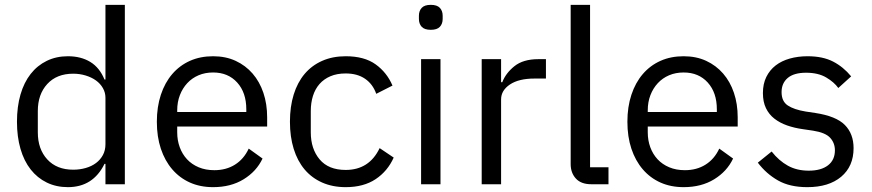

<svg xmlns="http://www.w3.org/2000/svg" viewBox="-20 -760 3597 792"><path d="M415 -84H411Q364 12 260 12Q212 12 173 -7Q134 -26 106.5 -61Q79 -96 64.5 -146Q50 -196 50 -258Q50 -320 64.5 -370Q79 -420 106.5 -455Q134 -490 173 -509Q212 -528 260 -528Q314 -528 352.5 -504.5Q391 -481 411 -432H415V-740H495V0H415ZM282 -60Q309 -60 333.5 -67Q358 -74 376 -87.5Q394 -101 404.5 -120.5Q415 -140 415 -165V-357Q415 -378 404.5 -396.5Q394 -415 376 -428Q358 -441 333.5 -448.5Q309 -456 282 -456Q214 -456 175 -413.5Q136 -371 136 -302V-214Q136 -145 175 -102.5Q214 -60 282 -60Z M859 12Q806 12 763.5 -7Q721 -26 690.5 -61.5Q660 -97 643.5 -146.5Q627 -196 627 -258Q627 -319 643.5 -369Q660 -419 690.5 -454.5Q721 -490 763.5 -509Q806 -528 859 -528Q911 -528 952 -509Q993 -490 1022 -456.5Q1051 -423 1066.5 -377Q1082 -331 1082 -276V-238H711V-214Q711 -181 721.5 -152.5Q732 -124 751.5 -103Q771 -82 799.5 -70Q828 -58 864 -58Q913 -58 949.5 -81Q986 -104 1006 -147L1063 -106Q1038 -53 985 -20.5Q932 12 859 12ZM859 -461Q826 -461 799 -449.5Q772 -438 752.5 -417Q733 -396 722 -367.5Q711 -339 711 -305V-298H996V-309Q996 -378 958.5 -419.5Q921 -461 859 -461Z M1406 12Q1352 12 1309 -7Q1266 -26 1236.5 -61Q1207 -96 1191.5 -146Q1176 -196 1176 -258Q1176 -320 1191.5 -370Q1207 -420 1236.5 -455Q1266 -490 1309 -509Q1352 -528 1406 -528Q1483 -528 1529.5 -494.5Q1576 -461 1599 -407L1532 -373Q1518 -413 1486 -435Q1454 -457 1406 -457Q1370 -457 1343 -445.5Q1316 -434 1298 -413.5Q1280 -393 1271 -364.5Q1262 -336 1262 -302V-214Q1262 -146 1298.5 -102.5Q1335 -59 1406 -59Q1503 -59 1546 -149L1604 -110Q1579 -54 1529.5 -21Q1480 12 1406 12Z M1757 -637Q1731 -637 1719.5 -649.5Q1708 -662 1708 -682V-695Q1708 -715 1719.5 -727.5Q1731 -740 1757 -740Q1783 -740 1794.5 -727.5Q1806 -715 1806 -695V-682Q1806 -662 1794.5 -649.5Q1783 -637 1757 -637ZM1717 -516H1797V0H1717Z M1967 0V-516H2047V-421H2052Q2066 -458 2102 -487Q2138 -516 2201 -516H2232V-436H2185Q2120 -436 2083.5 -411.5Q2047 -387 2047 -350V0Z M2419 0Q2377 0 2355.5 -23.5Q2334 -47 2334 -83V-740H2414V-70H2490V0Z M2800 12Q2747 12 2704.5 -7Q2662 -26 2631.5 -61.5Q2601 -97 2584.5 -146.5Q2568 -196 2568 -258Q2568 -319 2584.5 -369Q2601 -419 2631.5 -454.5Q2662 -490 2704.5 -509Q2747 -528 2800 -528Q2852 -528 2893 -509Q2934 -490 2963 -456.5Q2992 -423 3007.5 -377Q3023 -331 3023 -276V-238H2652V-214Q2652 -181 2662.5 -152.5Q2673 -124 2692.5 -103Q2712 -82 2740.5 -70Q2769 -58 2805 -58Q2854 -58 2890.5 -81Q2927 -104 2947 -147L3004 -106Q2979 -53 2926 -20.5Q2873 12 2800 12ZM2800 -461Q2767 -461 2740 -449.5Q2713 -438 2693.5 -417Q2674 -396 2663 -367.5Q2652 -339 2652 -305V-298H2937V-309Q2937 -378 2899.5 -419.5Q2862 -461 2800 -461Z M3310 12Q3238 12 3189.5 -15.5Q3141 -43 3106 -89L3163 -135Q3193 -97 3230 -76.5Q3267 -56 3316 -56Q3367 -56 3395.5 -78Q3424 -100 3424 -140Q3424 -170 3404.5 -191.5Q3385 -213 3334 -221L3293 -227Q3257 -232 3227 -242.5Q3197 -253 3174.5 -270.5Q3152 -288 3139.5 -314Q3127 -340 3127 -376Q3127 -414 3141 -442.5Q3155 -471 3179.5 -490Q3204 -509 3238 -518.5Q3272 -528 3311 -528Q3374 -528 3416.5 -506Q3459 -484 3491 -445L3438 -397Q3421 -421 3388 -440.5Q3355 -460 3305 -460Q3255 -460 3229.5 -438.5Q3204 -417 3204 -380Q3204 -342 3229.5 -325Q3255 -308 3303 -300L3343 -294Q3429 -281 3465 -244.5Q3501 -208 3501 -149Q3501 -74 3450 -31Q3399 12 3310 12Z"/></svg>

Font: IBM Plex Sans KR
Style: Regular
Weight: 400
Designer: Mike Abbink; Paul van der Laan; Pieter van Rosmalen; Wujin Sim; Chorong Kim; Dohee Lee;
Foundry: Sandoll Inc.
Version: Version 1.001